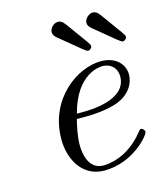

<svg xmlns="http://www.w3.org/2000/svg" viewBox="-102 -728 696 816"><g transform="rotate(-15 246.0 -320.0)"><path d="M192 -615C192 -601 203 -592 209 -587C306 -507 314 -499 322 -499C330 -499 339 -507 339 -515C339 -524 335 -526 264 -625C257 -634 247 -651 229 -651C211 -651 192 -633 192 -615ZM345 -615C345 -601 356 -592 362 -587C459 -507 467 -499 475 -499C483 -499 492 -507 492 -515C492 -524 488 -526 417 -625C410 -634 400 -651 382 -651C365 -651 345 -633 345 -615ZM114 -164C114 -74 162 11 257 11C385 11 468 -89 468 -104C468 -109 460 -120 452 -120C448 -120 447 -119 439 -109C365 -15 276 -11 259 -11C194 -11 183 -82 183 -121C183 -159 193 -204 200 -231H239C269 -231 336 -234 384 -253C463 -285 463 -350 463 -357C463 -403 426 -442 362 -442C257 -442 114 -341 114 -164ZM206 -253C249 -417 352 -420 362 -420C402 -420 425 -393 425 -359C425 -253 260 -253 227 -253Z"/></g></svg>

Font: CMU Serif
Style: Italic
Weight: 500
Italic angle: -14.04°
Version: Version 0.7.0